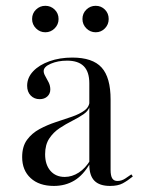

<svg xmlns="http://www.w3.org/2000/svg" viewBox="-20 -623 491 655"><path d="M284.7 -206.5V-338.7Q284.7 -378.2 265.7 -397.2Q246.8 -416.1 208.9 -416.1Q177.4 -416.1 153.2 -405.6Q129 -395.2 129 -380.6Q129 -372.6 134.7 -362.9Q140.3 -353.2 146 -341.9Q151.6 -330.6 151.6 -317.7Q151.6 -303.2 141.5 -294Q131.5 -284.7 115.3 -284.7Q96.8 -284.7 84.7 -297.2Q72.6 -309.7 72.6 -330.6Q72.6 -358.1 93.1 -379.8Q113.7 -401.6 148.8 -414.1Q183.9 -426.6 226.6 -426.6Q296 -426.6 326.6 -392.7Q357.3 -358.9 357.3 -283.1V-206.5ZM163.7 11.3Q113.7 11.3 84.7 -15.3Q55.6 -41.9 55.6 -87.1Q55.6 -123.4 72.2 -146Q88.7 -168.5 114.9 -182.7Q141.1 -196.8 170.6 -206.5Q200 -216.1 225.8 -225Q251.6 -233.9 268.5 -246.4Q285.5 -258.9 285.5 -279L286.3 -261.3Q282.3 -245.2 265.3 -233.5Q248.4 -221.8 226.6 -210.9Q204.8 -200 183.5 -185.9Q162.1 -171.8 148 -150.4Q133.9 -129 133.9 -96.8Q133.9 -61.3 152 -40.3Q170.2 -19.4 200.8 -19.4Q225.8 -19.4 248.8 -34.3Q271.8 -49.2 287.9 -76.6V-66.9Q264.5 -25.8 233.9 -7.3Q203.2 11.3 163.7 11.3ZM357.3 -43.5Q357.3 -23.4 362.9 -14.5Q368.5 -5.6 380.6 -5.6Q394.4 -5.6 406.9 -13.7Q419.4 -21.8 428.2 -28.2L433.1 -21Q415.3 -6.5 398.8 2.4Q382.3 11.3 355.6 11.3Q319.4 11.3 302 -6.5Q284.7 -24.2 284.7 -61.3V-206.5H357.3ZM306.5 -512.9Q287.9 -512.9 274.6 -526.2Q261.3 -539.5 261.3 -558.1Q261.3 -577.4 274.6 -590.3Q287.9 -603.2 306.5 -603.2Q325 -603.2 337.9 -590.3Q350.8 -577.4 350.8 -558.1Q350.8 -539.5 337.9 -526.2Q325 -512.9 306.5 -512.9ZM134.7 -512.9Q116.1 -512.9 102.8 -526.2Q89.5 -539.5 89.5 -558.1Q89.5 -577.4 102.8 -590.3Q116.1 -603.2 134.7 -603.2Q153.2 -603.2 166.5 -590.3Q179.8 -577.4 179.8 -558.1Q179.8 -539.5 166.5 -526.2Q153.2 -512.9 134.7 -512.9Z"/></svg>

Font: Playfair 144pt SemiCondensed Light
Style: Regular
Weight: 300
Width: 4
Designer: Claus Eggers Sørensen
Foundry: Claus Eggers Sørensen
Version: Version 2.203